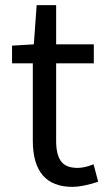

<svg xmlns="http://www.w3.org/2000/svg" viewBox="-20 -716 417 749"><path d="M263 13Q108 13 108 -168V-469H27V-538L112 -543L123 -696H199V-543H346V-469H199V-166Q199 -113 218 -87Q237 -61 283 -61Q309 -61 345 -75L363 -7Q301 13 263 13Z"/></svg>

Font: Swei Fan Sans CJK TC
Style: Regular
Weight: 400
Version: Version 2.130